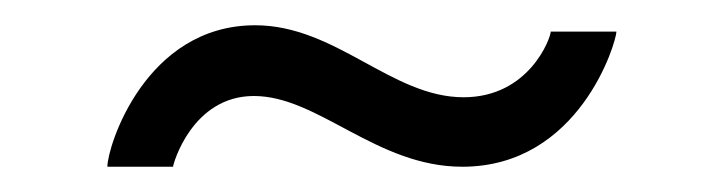

<svg xmlns="http://www.w3.org/2000/svg" viewBox="-20 -369 572 152"><path d="M182 -349C95 -349 65 -253 65 -237H117C117 -239 132 -293 181 -293C232 -293 278 -237 346 -237C439 -237 468 -336 468 -344H416C416 -339 399 -292 347 -292C290 -292 246 -349 182 -349Z"/></svg>

Font: FIGSv2-sans-serif Medium
Style: Regular
Weight: 500
Designer: Matt McInerney, Pablo Impallari, Rodrigo Fuenzalida,Mirko Velimirovic
Foundry: Matt McInerney, Pablo Impallari, Rodrigo Fuenzalida
Version: Version 4.021;hotconv 1.0.109;makeotfexe 2.5.65596